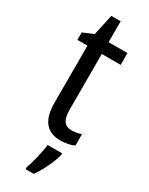

<svg xmlns="http://www.w3.org/2000/svg" viewBox="-228 -699 745 961"><g transform="rotate(30 145.0 -218.5)"><path d="M217 -62C175 -62 158 -90 158 -148V-469H267V-537H158V-658H104L78 -538L17 -512V-469H75V-140C75 -34 119 10 194 10C224 10 253 4 273 -6V-72C257 -66 236 -62 217 -62ZM235 71V61H151C147 102 129 175 116 210V221H163C193 180 223 116 235 71Z"/></g></svg>

Font: Noto Sans Lao Condensed
Style: Regular
Weight: 400
Width: 3
Designer: Monotype Design Team
Foundry: Monotype Imaging Inc.
Version: Version 2.004